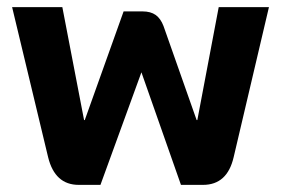

<svg xmlns="http://www.w3.org/2000/svg" viewBox="-20 -519 789 539"><path d="M115 -78 14 -499H155L216 -182H218L327 -487H380Q403 -487 417 -477Q431 -467 439 -446L532 -182H534L594 -499H735L636 -78Q618 0 550 0H488L377 -316L262 0H201Q134 0 115 -78Z"/></svg>

Font: Bai Jamjuree
Style: Bold
Weight: 700
Designer: Katatrad Aksorn Co.,Ltd.
Foundry: Cadson Demak Co.,Ltd.
Version: Version 1.000; ttfautohint (v1.6)